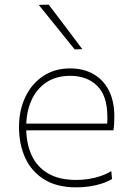

<svg xmlns="http://www.w3.org/2000/svg" viewBox="-20 -799 568 828"><path d="M309 9Q226 9 171.2 -24.8Q116.5 -58.5 89.2 -117.2Q62 -176 62 -251Q62 -324.5 89.8 -381.8Q117.5 -439 167 -471.5Q216.5 -504 282 -504Q340.5 -504 383.5 -479.2Q426.5 -454.5 449.8 -408.2Q473 -362 473 -297Q473 -280 472.2 -265.8Q471.5 -251.5 469 -237L442 -264Q443 -272.5 443 -280Q443 -287.5 443 -295Q443 -386 399 -429Q355 -472 283 -472Q222 -472 179.5 -443.5Q137 -415 115 -365Q93 -315 93 -251V-249Q93 -180 116.5 -129.2Q140 -78.5 187.8 -50.8Q235.5 -23 309 -23Q335.5 -23 361.5 -27Q387.5 -31 412.2 -39.2Q437 -47.5 460 -61L463 -27Q444 -15.5 419.5 -7.5Q395 0.5 366.8 4.8Q338.5 9 309 9ZM78 -237V-266H447L469 -263V-237ZM302 -586Q276 -618.5 250.2 -650.2Q224.5 -682 198.8 -714Q173 -746 147 -778L190 -779Q226 -731.5 262.2 -683.8Q298.5 -636 335 -587Z"/></svg>

Font: Commissioner Thin
Style: Regular
Weight: 100
Designer: Kostas Bartsokas
Foundry: Kostas Bartsokas
Version: Version 1.001;gftools[0.9.23]